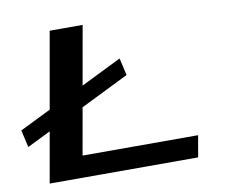

<svg xmlns="http://www.w3.org/2000/svg" viewBox="-90 -768 1012 861"><g transform="rotate(-10 416.0 -337.5)"><path d="M3 -178 493 -419.5 475 -498 -15 -256.5ZM69 0H745L762 -98H236L338 -675H188Z"/></g></svg>

Font: Anybody ExtraExpanded Medium
Style: Italic
Weight: 500
Width: 8
Italic angle: -10°
Version: Version 1.113;gftools[0.9.25]